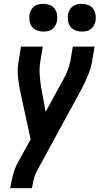

<svg xmlns="http://www.w3.org/2000/svg" viewBox="-20 -762 540 997"><path d="M33 215 34 208Q40 176 48 144.5Q56 113 72 83L139 -38L84 -293Q76 -330 73 -368.5Q70 -407 77 -447L89 -520H202L190 -447Q184 -412 186 -378Q188 -344 193 -312L217 -181L303 -339Q304 -341 305 -342.5Q306 -344 307 -345V-346Q321 -370 331 -395.5Q341 -421 346 -447L358 -520H471L459 -447Q452 -407 436 -368.5Q420 -330 400 -293L170 129Q160 148 155.5 168Q151 188 147 208L146 215ZM405 -598Q388 -598 372 -604Q356 -610 346 -623Q336 -636 333.5 -653Q331 -670 333 -687Q335 -699 341.5 -710.5Q348 -722 358.5 -729.5Q369 -737 381 -739.5Q393 -742 405 -742Q422 -742 438 -736Q454 -730 463.5 -717Q473 -704 476 -687Q479 -670 476 -653Q474 -641 467.5 -629.5Q461 -618 451 -610.5Q441 -603 429 -600.5Q417 -598 405 -598ZM205 -598Q188 -598 172 -604Q156 -610 146 -623Q136 -636 133.5 -653Q131 -670 133 -687Q135 -699 141.5 -710.5Q148 -722 158.5 -729.5Q169 -737 181 -739.5Q193 -742 205 -742Q222 -742 238 -736Q254 -730 263.5 -717Q273 -704 276 -687Q279 -670 276 -653Q274 -641 267.5 -629.5Q261 -618 251 -610.5Q241 -603 229 -600.5Q217 -598 205 -598Z"/></svg>

Font: Iosevka Term Curly Oblique
Style: Bold
Weight: 700
Italic angle: -9°
Designer: Belleve Invis
Foundry: Belleve Invis
Version: Version 32.3.0